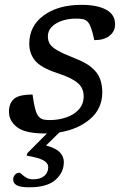

<svg xmlns="http://www.w3.org/2000/svg" viewBox="-20 -542 518 794"><path d="M114.5 -151Q120 -111 126 -89.8Q132 -68.5 140.5 -59.5Q149 -50.5 159 -48Q169 -45.5 185.5 -45.5Q223 -45.5 255 -56.8Q287 -68 306.5 -90Q326 -112 326 -144Q326 -164 317.2 -180Q308.5 -196 285 -210.5Q261.5 -225 216 -240Q148 -262.5 124.5 -292Q101 -321.5 101 -361Q101 -434.5 160.8 -478.2Q220.5 -522 317.5 -522Q381.5 -522 418.8 -502Q456 -482 456 -441Q456 -413 433.5 -394.5Q411 -376 370 -376Q357 -439 341.5 -453Q333 -461 322.2 -463Q311.5 -465 294.5 -465Q245.5 -465 211.8 -444.8Q178 -424.5 178 -391.5Q178 -374.5 185.5 -361.2Q193 -348 216.5 -334.2Q240 -320.5 288 -301.5Q336.5 -283 361 -261.2Q385.5 -239.5 394.2 -214.5Q403 -189.5 403 -160.5Q403 -93 353 -50Q303 -7 225.5 5.5L170.5 59.5Q212 71 228 88.5Q244 106 244 128Q244 171.5 209.2 202Q174.5 232.5 101.5 232.5Q63.5 232.5 49 224Q34.5 215.5 34.5 200.5Q34.5 189 41.8 180.8Q49 172.5 60 172.5Q64 172.5 70.8 179.2Q77.5 186 88.8 192.8Q100 199.5 117 199.5Q147 199.5 163.2 185.5Q179.5 171.5 179.5 149Q179.5 133 160.8 121.8Q142 110.5 90 101.5L93 91.5L174 10Q170 10 165.5 10Q84.5 10 50.8 -16Q17 -42 17 -80Q17 -113.5 37 -132.2Q57 -151 114.5 -151Z"/></svg>

Font: Newsreader 6pt
Style: Italic
Weight: 400
Italic angle: -17°
Designer: Hugues Gentile
Foundry: Production Type
Version: Version 1.003; ttfautohint (v1.8.3)